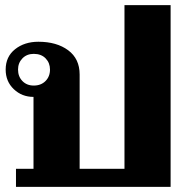

<svg xmlns="http://www.w3.org/2000/svg" viewBox="-20 -725 737 745"><path d="M129 -563Q200 -563 244.5 -530Q289 -497 289 -436V-70H463V-705H642V0H42V-70H110V-349Q65 -349 33.5 -379Q2 -409 2 -455Q2 -505 38.5 -534Q75 -563 129 -563ZM111 -393Q139 -393 156.5 -410.5Q174 -428 174 -455Q174 -481 157 -498.5Q140 -516 111 -516Q84 -516 67 -498.5Q50 -481 50 -455Q50 -428 67 -410.5Q84 -393 111 -393Z"/></svg>

Font: Taviraj Bold
Style: Regular
Weight: 700
Designer: Katatrad Team
Foundry: CadsonDemak
Version: Version 1.030